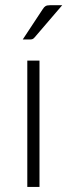

<svg xmlns="http://www.w3.org/2000/svg" viewBox="-20 -736 265 756"><path d="M135.5 -497.5V0H87.5V-497.5ZM225 -715.5 116.5 -589Q112.5 -584 108.2 -582.2Q104 -580.5 98 -580.5H69.5L148 -699.5Q153.5 -708.5 159.5 -712Q165.5 -715.5 177.5 -715.5Z"/></svg>

Font: LatoLatin Light
Style: Regular
Weight: 300
Designer: Lukasz Dziedzic with Adam Twardoch and Botio Nikoltchev
Foundry: tyPoland Lukasz Dziedzic
Version: Version 2.015; 2015-08-06; http://www.latofonts.com/